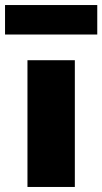

<svg xmlns="http://www.w3.org/2000/svg" viewBox="-45 -742 406 762"><path d="M64 0V-503H252V0ZM-25 -605V-722H341V-605Z"/></svg>

Font: Nunito Sans 8pt Black
Style: Regular
Weight: 900
Version: Version 3.101;gftools[0.9.27]